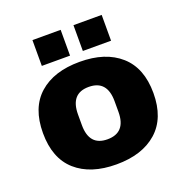

<svg xmlns="http://www.w3.org/2000/svg" viewBox="-132 -842 930 972"><g transform="rotate(-20 333.5 -356.5)"><path d="M115 -470Q194 -540 333 -540Q472 -540 551.5 -469.5Q631 -399 631 -264Q631 -129 551.5 -58.5Q472 12 333 12Q194 12 115 -58Q36 -128 36 -264Q36 -400 115 -470ZM333 -405Q235 -405 235 -292V-235Q235 -123 333 -123Q432 -123 432 -235V-292Q432 -405 333 -405ZM520 -725V-586H368V-725ZM299 -725V-586H147V-725Z"/></g></svg>

Font: Archicoco
Style: Regular
Weight: 400
Designer: Hector Gatti
Foundry: Hector Gatti
Version: 1.002